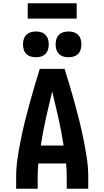

<svg xmlns="http://www.w3.org/2000/svg" viewBox="-20 -1157 640 1177"><path d="M79 0V-74Q79 -130 87.5 -186Q96 -242 107 -297.5Q118 -353 131.5 -408Q145 -463 160 -517.5Q175 -572 191 -626.5Q207 -681 224 -735H376Q393 -681 409 -626.5Q425 -572 440 -517.5Q455 -463 468.5 -408Q482 -353 493 -297.5Q504 -242 512.5 -186Q521 -130 521 -74V0H389V-74Q389 -94 388 -114.5Q387 -135 385 -155H215Q213 -135 212 -114.5Q211 -94 211 -74V0ZM230 -265H370Q357 -349 338.5 -432Q320 -515 300 -597Q280 -515 261.5 -432Q243 -349 230 -265ZM400 -806Q384 -806 368.5 -810.5Q353 -815 341.5 -826.5Q330 -838 325.5 -853.5Q321 -869 321 -885Q321 -901 325.5 -916.5Q330 -932 341.5 -943.5Q353 -955 368.5 -959.5Q384 -964 400 -964Q416 -964 431.5 -959.5Q447 -955 458.5 -943.5Q470 -932 474.5 -916.5Q479 -901 479 -885Q479 -869 474.5 -853.5Q470 -838 458.5 -826.5Q447 -815 431.5 -810.5Q416 -806 400 -806ZM200 -806Q184 -806 168.5 -810.5Q153 -815 141.5 -826.5Q130 -838 125.5 -853.5Q121 -869 121 -885Q121 -901 125.5 -916.5Q130 -932 141.5 -943.5Q153 -955 168.5 -959.5Q184 -964 200 -964Q216 -964 231.5 -959.5Q247 -955 258.5 -943.5Q270 -932 274.5 -916.5Q279 -901 279 -885Q279 -869 274.5 -853.5Q270 -838 258.5 -826.5Q247 -815 231.5 -810.5Q216 -806 200 -806ZM150 -1043V-1137H450V-1043Z"/></svg>

Font: Iosevka Curly XBdEx
Style: Regular
Weight: 800
Width: 7
Monospace: yes
Designer: Belleve Invis
Foundry: Belleve Invis
Version: Version 11.1.0; ttfautohint (v1.8.3)